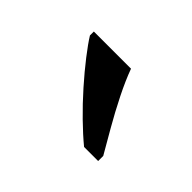

<svg xmlns="http://www.w3.org/2000/svg" viewBox="-48 -860 347 347"><g transform="rotate(45 125.5 -686.0)"><path d="M175 -606Q158 -620 138 -639.5Q118 -659 98.5 -681Q79 -703 63.5 -723Q48 -743 40 -756V-766H135Q143 -744 156.5 -717Q170 -690 185 -664Q200 -638 211 -619V-606Z"/></g></svg>

Font: Noto Serif Khmer ExtraCondensed
Style: Regular
Weight: 400
Width: 2
Designer: Danh Hong and the Monotype Design Team
Foundry: Monotype Imaging Inc.
Version: Version 2.004